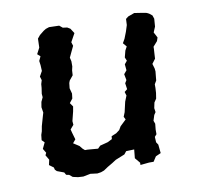

<svg xmlns="http://www.w3.org/2000/svg" viewBox="-64 -578 674 656"><g transform="rotate(-10 272.5 -249.5)"><path d="M174 12 156 11 138 7 127 -2 117 -4 112 -13 88 -22 82 -28 80 -36 65 -47 69 -65 59 -82 63 -90 54 -105 64 -126 55 -135 57 -153 61 -165 64 -182 74 -217 77 -227 74 -246 77 -264 84 -279 83 -291 86 -311 87 -324 91 -337 87 -350 97 -368 96 -388 94 -403 101 -418 91 -427 102 -448 103 -479 112 -490 127 -502 135 -507 147 -511 182 -510 193 -501 208 -499 218 -493 229 -476 213 -447 217 -434 207 -413 199 -396 202 -383V-365L199 -352L198 -335L185 -319L182 -311L180 -293L185 -274L183 -257L172 -243L181 -230L178 -213L170 -181L171 -168L159 -154L162 -142L169 -118L159 -106L179 -93L188 -82L195 -76H204L240 -73L249 -82L276 -89L292 -97L293 -107L310 -114L322 -123L329 -135L350 -155L345 -165L351 -180L359 -215L367 -235L363 -248L373 -256L370 -277L376 -287L372 -308L382 -320L380 -341L389 -352L384 -364L390 -387L397 -400L386 -413L394 -427L403 -450L410 -472L411 -493L420 -500L442 -508L468 -504L484 -501L492 -497L502 -489L506 -477L504 -450L496 -431L506 -412L502 -400L487 -383V-376L486 -360L485 -342L473 -326L478 -309L479 -299L477 -279L476 -268L469 -256V-243L468 -226L465 -207L457 -195L453 -176L455 -162L449 -153L443 -134L447 -123L445 -103V-87L438 -79L439 -60L445 -51L448 -21L430 -13L419 4H403L373 7V-1L358 -19L361 -49L333 -48L325 -38L293 -25L279 -16L262 -6L247 4L236 8L223 10L199 7Z"/></g></svg>

Font: Winky Rough
Style: Italic
Weight: 400
Italic angle: -8.97852°
Designer: Simon Atzbach
Foundry: typofactur
Version: Version 1.206